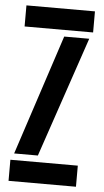

<svg xmlns="http://www.w3.org/2000/svg" viewBox="-56 -836 470 871"><g transform="rotate(5 179.0 -400.0)"><path d="M17 0V-96H324V0ZM28.5 -704V-800H340.5V-704ZM31.5 -126 211.5 -674H325.5L139.5 -126Z"/></g></svg>

Font: Big Shoulders Stencil Display Thin
Style: Bold
Weight: 700
Version: Version 2.001